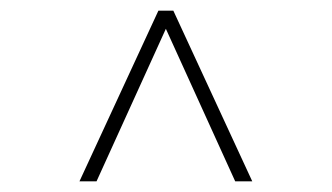

<svg xmlns="http://www.w3.org/2000/svg" viewBox="-20 -688 622 360"><path d="M421 -348 291 -634 161 -348H129L277 -668H305L453 -348Z"/></svg>

Font: Celebes Thin
Style: Regular
Weight: 250
Designer: Anugrah Pasau
Foundry: Lafontype
Version: Version 1.000; ttfautohint (v1.8.4)